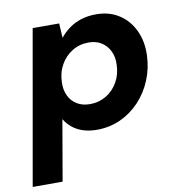

<svg xmlns="http://www.w3.org/2000/svg" viewBox="-99 -589 834 885"><g transform="rotate(-10 318.5 -146.5)"><path d="M-17 220 110 -501H234L238 -433Q257 -457 282 -475Q307 -493 338.5 -503Q370 -513 408 -513Q470 -513 515.5 -483.5Q561 -454 585 -403Q609 -352 607 -288Q605 -226 582.5 -171.5Q560 -117 521 -75.5Q482 -34 431 -11Q380 12 321 12Q285 12 256 2.5Q227 -7 206 -24.5Q185 -42 172 -64L123 220ZM310 -110Q352 -110 386 -130.5Q420 -151 440.5 -187Q461 -223 462 -268Q464 -303 450.5 -331Q437 -359 412 -375Q387 -391 352 -391Q309 -391 275 -370Q241 -349 220.5 -313Q200 -277 199 -230Q198 -195 211 -168Q224 -141 249.5 -125.5Q275 -110 310 -110Z"/></g></svg>

Font: DM Sans 17pt ExtraBold
Style: Italic
Weight: 800
Italic angle: -10°
Version: Version 4.004;gftools[0.9.30]